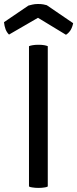

<svg xmlns="http://www.w3.org/2000/svg" viewBox="-42 -916 378 938"><path d="M99.6 -4.9Q106.4 -1 118.2 0Q129.9 2 146.5 2Q162.1 2 173.8 0Q184.6 -1 191.4 -4.9Q191.4 -233.4 191.4 -690.4Q184.6 -693.4 173.8 -695.3Q162.1 -697.3 146.5 -697.3Q129.9 -697.3 118.2 -695.3Q106.4 -693.4 99.6 -690.4Q99.6 -656.2 99.6 -589.8Q99.6 -443.4 99.6 -4.9ZM143.6 -829.1Q177.7 -808.6 280.3 -746.1Q293 -753.9 302.7 -768.6Q311.5 -783.2 315.4 -802.7Q272.5 -832 186.5 -890.6Q180.7 -892.6 169.9 -894.5Q159.2 -896.5 143.6 -896.5Q127.9 -896.5 116.2 -893.6Q105.5 -891.6 96.7 -888.7Q57.6 -862.3 -22.5 -807.6Q-20.5 -788.1 -14.6 -772.5Q-8.8 -757.8 2 -747.1Q49.8 -774.4 143.6 -829.1Z"/></svg>

Font: cl
Style: Regular
Weight: 400
Designer: Mitja Miklavcic
Version: Version 1.0